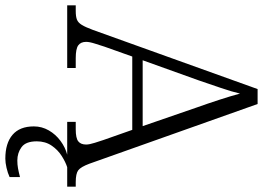

<svg xmlns="http://www.w3.org/2000/svg" viewBox="-155 -601 986 720"><g transform="rotate(90 338.0 -241.0)"><path d="M-2 0V-32H19Q40 -32 51.5 -36.5Q63 -41 71.5 -55Q80 -69 90 -96L312 -714H368L592 -83Q604 -51 616.5 -41.5Q629 -32 661 -32H678V0H435V-32H463Q496 -32 508 -41.5Q520 -51 520 -71Q520 -83 513.5 -103.5Q507 -124 503 -136L465 -244H190L153 -140Q149 -127 142 -105.5Q135 -84 135 -71Q135 -51 148 -41.5Q161 -32 196 -32H233V0ZM204 -283H451L382 -483Q367 -525 352.5 -569.5Q338 -614 329 -648Q322 -618 307.5 -575.5Q293 -533 279 -492ZM573 232Q515 232 483.5 205Q452 178 452 125Q452 95 467 69Q482 43 506.5 25Q531 7 558 0H605Q586 6 563 20.5Q540 35 524 58.5Q508 82 508 114Q508 155 529.5 171Q551 187 580 187Q595 187 609 184.5Q623 182 642 177V216Q627 223 607.5 227.5Q588 232 573 232Z"/></g></svg>

Font: Noto Serif Malayalam Light
Style: Regular
Weight: 300
Designer: Indian type Foundry, Jelle Bosma, Monotype Design Team
Foundry: Monotype Imaging Inc.
Version: Version 2.104; ttfautohint (v1.8.4.7-5d5b)